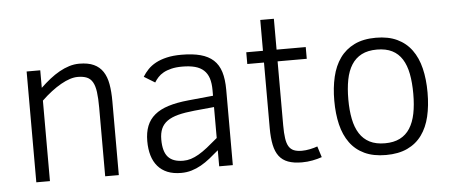

<svg xmlns="http://www.w3.org/2000/svg" viewBox="-47 -762 2076 884"><g transform="rotate(-5 991.0 -320.0)"><path d="M407.2 0V-317.9Q407.2 -360.8 403.3 -389.6Q399.4 -418.5 389.6 -435.5Q379.9 -452.6 363 -459.7Q346.2 -466.8 320.8 -466.8Q287.1 -466.8 242.7 -441.7Q198.2 -416.5 151.9 -372.1V0H88.9V-512.2H151.9V-431.2Q173.8 -452.1 196 -469.7Q218.3 -487.3 241 -500Q263.7 -512.7 286.6 -519.8Q309.6 -526.9 333 -526.9Q374 -526.9 400.4 -514.6Q426.8 -502.4 442.4 -478.8Q458 -455.1 464.1 -420.7Q470.2 -386.2 470.2 -341.8V0Z M934.1 0V-74.2Q912.1 -55.2 891.6 -38.8Q871.1 -22.5 849.9 -10.5Q828.6 1.5 805.9 8.3Q783.2 15.1 757.3 15.1Q721.2 15.1 694.3 4.2Q667.5 -6.8 649.7 -27.6Q631.8 -48.3 623 -77.9Q614.3 -107.4 614.3 -144Q614.3 -184.1 626 -213.9Q637.7 -243.7 662.6 -264.4Q687.5 -285.2 726.3 -297.4Q765.1 -309.6 819.3 -314.9L934.1 -326.2V-352.1Q934.1 -384.3 926.8 -407Q919.4 -429.7 903.6 -444.3Q887.7 -459 863 -465.6Q838.4 -472.2 804.2 -472.2Q775.4 -472.2 754.2 -467Q732.9 -461.9 717.5 -453.4Q702.1 -444.8 691.9 -433.6Q681.6 -422.4 674.3 -410.2L624 -440.9Q634.8 -458.5 649.7 -474.1Q664.6 -489.7 686.3 -501.5Q708 -513.2 737.1 -520Q766.1 -526.9 805.2 -526.9Q856.9 -526.9 893.3 -517.1Q929.7 -507.3 952.9 -486.1Q976.1 -464.8 986.6 -430.9Q997.1 -397 997.1 -348.1V0ZM934.1 -273.9 842.3 -265.1Q798.3 -260.7 767.3 -252.7Q736.3 -244.6 716.8 -230.7Q697.3 -216.8 688.2 -196Q679.2 -175.3 679.2 -146Q679.2 -90.3 701.7 -65.2Q724.1 -40 772 -40Q790 -40 807.4 -45.4Q824.7 -50.8 843.8 -61.8Q862.8 -72.8 884.8 -90.1Q906.7 -107.4 934.1 -130.9Z M1408.2 -1Q1388.7 5.9 1364.7 10.5Q1340.8 15.1 1315.9 15.1Q1277.8 15.1 1252 5.6Q1226.1 -3.9 1210.4 -24.4Q1194.8 -44.9 1188 -77.1Q1181.2 -109.4 1181.2 -154.8V-458H1104V-512.2H1181.2V-654.8H1244.1V-512.2H1378.9V-458H1244.1V-162.1Q1244.1 -126.5 1247.6 -102.5Q1251 -78.6 1259.5 -64.5Q1268.1 -50.3 1282.7 -44.2Q1297.4 -38.1 1320.3 -38.1Q1337.4 -38.1 1357.7 -42.2Q1377.9 -46.4 1392.1 -51.8Z M1919.4 -254.9Q1919.4 -193.8 1907.7 -144.3Q1896 -94.7 1870.1 -59.1Q1844.2 -23.4 1803.2 -4.2Q1762.2 15.1 1704.1 15.1Q1646 15.1 1605 -4.2Q1564 -23.4 1538.1 -59.1Q1512.2 -94.7 1500.2 -144.3Q1488.3 -193.8 1488.3 -254.9Q1488.3 -314.5 1500 -364.5Q1511.7 -414.6 1537.6 -450.7Q1563.5 -486.8 1604.5 -506.8Q1645.5 -526.9 1704.1 -526.9Q1761.2 -526.9 1802 -507.6Q1842.8 -488.3 1868.9 -452.6Q1895 -417 1907.2 -366.9Q1919.4 -316.9 1919.4 -254.9ZM1853.5 -254.9Q1853.5 -306.6 1845.7 -347.2Q1837.9 -387.7 1820.3 -415.5Q1802.7 -443.4 1774.2 -457.8Q1745.6 -472.2 1704.1 -472.2Q1662.1 -472.2 1633.3 -457.3Q1604.5 -442.4 1586.7 -414.3Q1568.8 -386.2 1561 -345.9Q1553.2 -305.7 1553.2 -254.9Q1553.2 -204.1 1561.3 -164.1Q1569.3 -124 1587.2 -96.2Q1605 -68.4 1633.8 -53.7Q1662.6 -39.1 1704.1 -39.1Q1744.6 -39.1 1773.2 -53.5Q1801.8 -67.9 1819.6 -95.7Q1837.4 -123.5 1845.5 -163.6Q1853.5 -203.6 1853.5 -254.9Z"/></g></svg>

Font: Clear Sans Light
Style: Regular
Weight: 300
Foundry: Intel Corporation
Version: Version 1.00